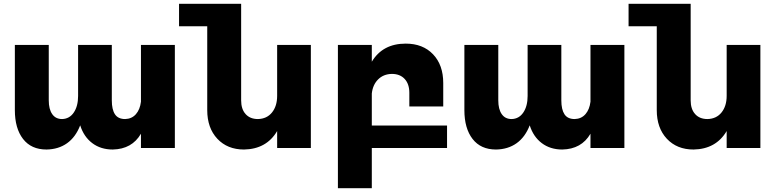

<svg xmlns="http://www.w3.org/2000/svg" viewBox="-20 -777 4083 1008"><path d="M898 -541V0H720V-75Q673 6 572 8Q509 8 464.5 -25.5Q420 -59 401 -119Q377 -57 332 -25Q287 7 224 8Q144 8 101 -47.5Q58 -103 58 -199V-541H236V-250Q236 -204 254 -178Q272 -152 306 -152Q345 -153 367.5 -186.5Q390 -220 390 -273V-541H567V-250Q567 -202 583.5 -177Q600 -152 637 -152Q672 -153 693.5 -177.5Q715 -202 720 -243V-541Z M1612 -541V0H1435V-89Q1379 6 1261 8Q1174 8 1121 -48.5Q1068 -105 1068 -199V-639H920V-757H1246V-250Q1246 -204 1269.5 -178Q1293 -152 1334 -152Q1381 -153 1408 -186.5Q1435 -220 1435 -274V-541Z M2327 0H1932V211H1754V-541H1932V-453Q1989 -548 2110 -548Q2200 -548 2253.5 -492Q2307 -436 2307 -341V-218H2129V-290Q2129 -336 2104.5 -362.5Q2080 -389 2037 -389Q1993 -388 1965 -360Q1937 -332 1932 -286V-118H2327Z M3258 -541V0H3080V-75Q3033 6 2932 8Q2869 8 2824.5 -25.5Q2780 -59 2761 -119Q2737 -57 2692 -25Q2647 7 2584 8Q2504 8 2461 -47.5Q2418 -103 2418 -199V-541H2596V-250Q2596 -204 2614 -178Q2632 -152 2666 -152Q2705 -153 2727.5 -186.5Q2750 -220 2750 -273V-541H2927V-250Q2927 -202 2943.5 -177Q2960 -152 2997 -152Q3032 -153 3053.5 -177.5Q3075 -202 3080 -243V-541Z M3972 -541V0H3795V-89Q3739 6 3621 8Q3534 8 3481 -48.5Q3428 -105 3428 -199V-639H3280V-757H3606V-250Q3606 -204 3629.5 -178Q3653 -152 3694 -152Q3741 -153 3768 -186.5Q3795 -220 3795 -274V-541Z"/></svg>

Font: Montserrat arm2
Style: Bold
Weight: 700
Designer: Julieta Ulanovsky
Foundry: Julieta Ulanovsky
Version: Version 6.000